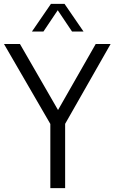

<svg xmlns="http://www.w3.org/2000/svg" viewBox="-38 -966 588 986"><path d="M220.5 0V-329.5L-17.5 -740H64.5L260 -401L453.5 -740H530L296.5 -330V0ZM126 -804 223.5 -946H293.5L391 -804H332L258.5 -913.5L185 -804Z"/></svg>

Font: Encode Sans Condensed Condensed
Style: Regular
Weight: 400
Width: 3
Designer: Multiple Designers
Foundry: Impallari Type
Version: Version 3.000; ttfautohint (v1.8.3) -l 8 -r 50 -G 200 -x 14 